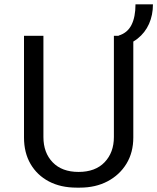

<svg xmlns="http://www.w3.org/2000/svg" viewBox="-20 -850 721 880"><path d="M331 10Q258 10 204 -18.5Q150 -47 120 -98.5Q90 -150 90 -220V-686H179V-222Q179 -150 221.5 -106Q264 -62 340 -62Q417 -62 459.5 -106.5Q502 -151 502 -222V-686H591V-220Q591 -151 559.5 -99.5Q528 -48 473 -19Q418 10 346 10ZM524 -635V-687Q564 -699 582.5 -735.5Q601 -772 601 -830H681Q681 -781 663 -740.5Q645 -700 610 -672.5Q575 -645 524 -635Z"/></svg>

Font: Chivo Medium Light
Style: Regular
Weight: 300
Version: Version 2.002